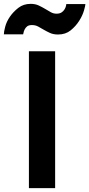

<svg xmlns="http://www.w3.org/2000/svg" viewBox="-75 -976 463 996"><path d="M75 0V-710H211V0ZM226 -797Q202 -797 184.5 -805Q167 -813 152.5 -821.5Q138 -830 123.5 -838Q109 -846 91 -846Q74 -846 65.5 -839Q57 -832 52.5 -822.5Q48 -813 47 -806L45 -798H-55Q-55 -811 -48 -837.5Q-41 -864 -23.5 -889.5Q-6 -915 20.5 -935.5Q47 -956 84 -956Q108 -956 126 -947.5Q144 -939 159 -930Q174 -921 188 -913Q202 -905 218 -905Q235 -905 245 -912Q255 -919 260.5 -928.5Q266 -938 267.5 -946Q269 -954 269 -955H368Q368 -947 360.5 -921Q353 -895 335.5 -867.5Q318 -840 291.5 -818.5Q265 -797 226 -797Z"/></svg>

Font: Rising Sun
Style: Bold
Weight: 700
Designer: Matt McInerney, Pablo Impallari, Rodrigo Fuenzalida (Raleway font), Stephen Hutchings (Greek), Cristiano Sobral (main ch
Foundry: The Rising Sun Project Authors
Version: Version 4.327; ttfautohint (v1.8.4.7-5d5b-dirty)